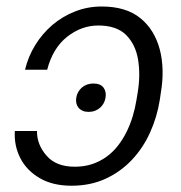

<svg xmlns="http://www.w3.org/2000/svg" viewBox="-20 -573 568 603"><path d="M26.6 -161.6H96.2Q95.5 -119.3 126.1 -84.2Q155.9 -49.4 214.8 -49.4Q244.3 -49.4 269 -57.5Q293.7 -65.7 313.9 -80.3Q334.2 -94.8 349.8 -114.7Q365.4 -134.6 377.1 -158Q388.8 -181.5 396.7 -207.4Q404.5 -233.3 408.7 -259.6L412.3 -281.6Q416.9 -309.3 417.3 -335Q417.6 -360.8 413.7 -385.3Q405.9 -433.2 376.1 -463.1Q346.2 -492.9 288.7 -492.9Q235.8 -492.9 190.7 -457.4Q145.6 -421.5 128.2 -354H58.6Q68.5 -395.6 90.9 -431.8Q113.3 -468 144.9 -494.9Q176.5 -521.7 215.9 -537.1Q255.3 -552.6 299.4 -552.6Q375.7 -552.6 420.8 -516Q443.2 -497.9 458.5 -473Q473.7 -448.2 481.7 -418Q489.7 -387.8 490.6 -353.3Q491.5 -318.9 485.1 -281.6L481.9 -259.6Q473.4 -205.6 451.2 -156.6Q429 -107.6 393.8 -70.5Q358.7 -33.4 311.3 -11.5Q263.8 10.3 204.5 10.3Q145.6 10.3 104.8 -13.5Q63.9 -37.3 43.9 -76.3Q23.8 -115.4 26.6 -161.6ZM219.5 -266Q220.9 -275.6 225.5 -283.7Q230.1 -291.9 237 -297.9Q244 -304 253.2 -307.4Q262.4 -310.7 273.1 -310.7Q295.5 -310.7 305 -297.9Q314.6 -285.2 311.4 -266Q310 -257.1 305.6 -248.9Q301.1 -240.8 294.4 -234.7Q287.6 -228.7 278.4 -225.1Q269.2 -221.6 258.2 -221.6Q247.5 -221.6 239.5 -225.1Q231.5 -228.7 226.6 -234.7Q221.6 -240.8 219.8 -248.9Q218 -257.1 219.5 -266Z"/></svg>

Font: Inter P Light
Style: Italic
Weight: 300
Italic angle: 9.39999°
Designer: Rasmus Andersson
Foundry: rsms
Version: Version 3.018;git-588b23468